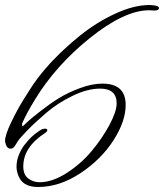

<svg xmlns="http://www.w3.org/2000/svg" viewBox="-70 -709 655 767"><path d="M339 -375Q432 -375 432 -290Q432 -224 383 -148Q334 -72 251 -17Q168 38 82 38Q30 38 10 6Q-4 -18 -4 -43Q-4 -68 6 -92Q16 -116 30 -133Q56 -166 81 -182L91 -189Q101 -195 110 -195Q119 -195 119 -189Q119 -184 112 -179Q23 -122 23 -44Q23 -11 43 4Q63 19 88 19Q139 19 196.5 -18Q254 -55 296.5 -106Q339 -157 367.5 -210.5Q396 -264 396 -296Q396 -355 330 -355Q279 -355 219.5 -326Q160 -297 114.5 -258Q69 -219 38 -187Q7 -155 0 -143Q-13 -120 -18.5 -117.5Q-24 -115 -28 -115Q-45 -115 -50 -145Q-50 -169 -26 -219Q-2 -269 22 -308L46 -346Q114 -457 251 -568Q316 -620 390.5 -654.5Q465 -689 528 -689L541 -688Q565 -686 565 -676.5Q565 -667 548 -667L524 -668Q426 -667 289 -557Q152 -447 69 -310Q37 -258 18 -215Q18 -205 20 -205Q22 -205 27.5 -210.5Q33 -216 45 -227Q57 -238 93.5 -266.5Q130 -295 165.5 -317Q201 -339 249.5 -357Q298 -375 339 -375Z"/></svg>

Font: Mr De Haviland
Style: Regular
Weight: 400
Designer: Alejandro Paul
Foundry: Alejandro Paul
Version: Version 1.000